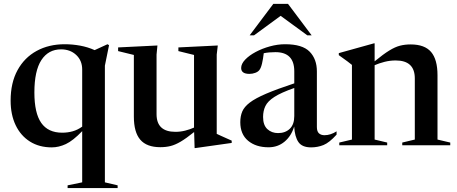

<svg xmlns="http://www.w3.org/2000/svg" viewBox="-20 -752 2365 994"><path d="M589 207.5V221.5H330V207.5L405.5 192V-73Q358 -23.5 321 -6.2Q284 11 248 11Q183 11 135 -19.2Q87 -49.5 61 -104Q35 -158.5 35 -231Q35 -323.5 70.8 -388.8Q106.5 -454 169.8 -488.5Q233 -523 315 -523Q354.5 -523 394.5 -515.8Q434.5 -508.5 470 -492.5L536.5 -523L544.5 -518L523 -412V192ZM158 -273Q158 -166.5 193.5 -115.8Q229 -65 302 -65Q330 -65 356 -72.2Q382 -79.5 405.5 -96.5V-392Q405.5 -438.5 374.5 -467.5Q343.5 -496.5 296 -496.5Q230.5 -496.5 194.2 -441Q158 -385.5 158 -273Z M790.5 -161Q790.5 -69.5 888 -69.5Q914 -69.5 938.8 -75.8Q963.5 -82 984.5 -91.5V-467.5L903.5 -487.5V-506.5L1107.5 -516.5L1102 -469.5V-59Q1108 -56 1122.5 -49.5Q1137 -43 1153 -35.8Q1169 -28.5 1179.5 -24V-12L992 14.5H987.5L985 -68.5Q944 -35.5 915.5 -18.8Q887 -2 862.8 4Q838.5 10 810 10Q739.5 10 706.2 -28.8Q673 -67.5 673 -148.5V-467.5L591.5 -487.5V-506.5L795 -516.5L790.5 -469.5Z M1722.5 -55Q1685 -13.5 1654.8 -1.2Q1624.5 11 1590.5 11Q1544 11 1525 -16.5Q1506 -44 1503 -97Q1488 -47.5 1453 -18.5Q1418 10.5 1370.5 10.5Q1305 10.5 1264.5 -23.2Q1224 -57 1224 -119.5Q1224 -150.5 1234.2 -174.8Q1244.5 -199 1273.2 -221Q1302 -243 1357.5 -266.8Q1413 -290.5 1503.5 -320.5V-383Q1503.5 -482 1406 -482Q1372 -482 1345.5 -476.5Q1342 -446.5 1336.5 -423Q1331 -399.5 1322.5 -389Q1315.5 -380 1301.2 -374.8Q1287 -369.5 1271.5 -369.5Q1228.5 -369.5 1228.5 -400Q1228.5 -421.5 1249.2 -443.2Q1270 -465 1303.8 -483Q1337.5 -501 1377.5 -512Q1417.5 -523 1456 -523Q1545.5 -523 1583 -484.5Q1620.5 -446 1620.5 -382.5V-94.5Q1620.5 -71.5 1631.2 -61.8Q1642 -52 1660 -52Q1691 -52 1722.5 -72ZM1342 -146.5Q1342 -104 1364.2 -83.5Q1386.5 -63 1419.5 -63Q1457 -63 1480.2 -85.2Q1503.5 -107.5 1503.5 -151.5V-296.5Q1435 -272.5 1400.5 -250.2Q1366 -228 1354 -203Q1342 -178 1342 -146.5ZM1272.5 -569 1395 -732H1471L1593.5 -569H1571L1433 -670L1295 -569Z M2062.5 -14 2127.5 -29.5V-346Q2127.5 -439 2028.5 -439Q1999 -439 1970.8 -431.8Q1942.5 -424.5 1919.5 -414.5V-29.5L1984.5 -14V0H1736.5V-14L1802 -29.5V-416Q1794 -422.5 1779 -434Q1764 -445.5 1734 -466.5V-477L1915.5 -527.5H1919.5V-434.5Q1964.5 -471.5 1995 -490.2Q2025.5 -509 2051 -515.5Q2076.5 -522 2106 -522Q2178.5 -522 2211.8 -483Q2245 -444 2245 -362.5V-29.5L2311 -14V0H2062.5Z"/></svg>

Font: Newsreader Display Medium
Style: Regular
Weight: 500
Designer: Hugues Gentile
Foundry: Production Type
Version: Version 1.001